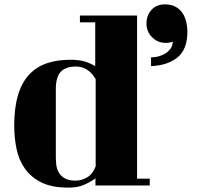

<svg xmlns="http://www.w3.org/2000/svg" viewBox="-20 -786 915 877"><path d="M606 30H664V61H416V29Q387 49 359.5 60Q332 71 292 71Q217 71 169.5 47.5Q122 24 94 -15.5Q66 -55 55.5 -106Q45 -157 45 -212Q45 -293 62 -350.5Q79 -408 112 -444Q145 -480 192.5 -496.5Q240 -513 301 -513Q336 -513 360.5 -507Q385 -501 415 -484V-684H345V-715H606ZM417 -425Q412 -433 404.5 -443Q397 -453 386.5 -461.5Q376 -470 361 -476Q346 -482 325 -482Q280 -482 257.5 -458Q235 -434 235 -379V-70Q235 -54 237 -34.5Q239 -15 248 1Q257 17 275 28Q293 39 325 39Q352 39 377.5 24.5Q403 10 417 -26ZM769 -596Q754 -590 738 -590Q700 -590 674.5 -616Q649 -642 649 -678Q649 -716 672 -741Q695 -766 733 -766Q763 -766 783 -754.5Q803 -743 814.5 -725Q826 -707 831 -685Q836 -663 836 -642Q836 -560 790.5 -523.5Q745 -487 670 -484V-524Q689 -524 706.5 -529Q724 -534 738 -543.5Q752 -553 760.5 -566Q769 -579 769 -596Z"/></svg>

Font: Cafe24 ClassicType
Style: Regular
Weight: 400
Designer: Cafe24 thkim, hmlim, mnelim & 4IR
Foundry: Cafe24
Version: Version 1.000